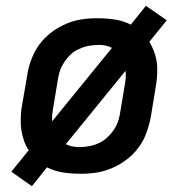

<svg xmlns="http://www.w3.org/2000/svg" viewBox="-20 -591 640 662"><path d="M90 51 19 1 79 -73Q69 -88 63 -105Q57 -122 54 -140Q51 -158 51.5 -180.5Q52 -203 54 -216L74 -332Q76 -348 80.5 -363.5Q85 -379 91.5 -394.5Q98 -410 106.5 -424Q115 -438 126.5 -451Q138 -464 151.5 -475Q165 -486 179.5 -494.5Q194 -503 209.5 -509.5Q225 -516 240.5 -520Q256 -524 274.5 -526Q293 -528 304 -528H318Q348 -528 377 -523.5Q406 -519 431 -506L483 -571L555 -521L495 -447Q504 -432 510.5 -415Q517 -398 520 -380Q523 -362 522 -339.5Q521 -317 519 -304L500 -188Q497 -172 492.5 -156.5Q488 -141 482 -125.5Q476 -110 467 -96Q458 -82 447 -69Q436 -56 422 -45Q408 -34 394 -25.5Q380 -17 364 -10.5Q348 -4 332.5 0Q317 4 298.5 6Q280 8 269 8H255Q225 8 196.5 3.5Q168 -1 142 -14ZM160 -173 366 -426Q357 -431 345.5 -433.5Q334 -436 327 -436H318Q309 -436 300 -435Q291 -434 281.5 -432Q272 -430 263 -426.5Q254 -423 245 -418.5Q236 -414 228.5 -407.5Q221 -401 214.5 -393.5Q208 -386 202.5 -378Q197 -370 192.5 -361Q188 -352 185 -341.5Q182 -331 181 -325L163 -217Q161 -206 160 -195Q159 -184 160 -173ZM248 -84H256Q265 -84 274 -85Q283 -86 292.5 -88Q302 -90 311 -93.5Q320 -97 328.5 -101.5Q337 -106 344.5 -112.5Q352 -119 359 -126.5Q366 -134 371.5 -142Q377 -150 381.5 -159Q386 -168 389 -178.5Q392 -189 393 -195L411 -303Q413 -314 413.5 -325Q414 -336 413 -347L207 -94Q216 -89 228 -86.5Q240 -84 248 -84Z"/></svg>

Font: Iosevka Aile Semibold
Style: Italic
Weight: 600
Italic angle: -9°
Designer: Belleve Invis
Foundry: Belleve Invis
Version: Version 31.1.0; ttfautohint (v1.8.4)